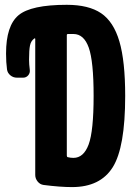

<svg xmlns="http://www.w3.org/2000/svg" viewBox="-20 -760 540 790"><path d="M282.2 -110.4Q324.2 -110.4 344.7 -165.5Q365.2 -220.7 365.2 -365.2Q365.2 -507.8 345.2 -564Q325.2 -620.1 282.2 -620.1H259.8Q254.9 -620.1 254.9 -615.2V-120.1Q254.9 -114.3 258.8 -113.3Q270.5 -110.4 282.2 -110.4ZM254.9 -740.2Q344.7 -740.2 396 -705.6Q447.3 -670.9 471.2 -589.8Q495.1 -508.8 495.1 -365.2Q495.1 -153.3 443.8 -71.8Q392.6 9.8 276.4 9.8Q227.5 9.8 159.2 1Q144.5 -1 134.8 -13.2Q125 -25.4 125 -40V-599.6Q125 -603.5 121.1 -601.6Q107.4 -591.8 103.5 -573.2Q99.6 -554.7 99.6 -514.6Q99.6 -495.1 102.5 -473.6Q104.5 -460 96.2 -450.2Q87.9 -440.4 75.2 -440.4H49.8Q34.2 -440.4 22.5 -450.2Q10.7 -460 8.8 -474.6Q4.9 -502.9 4.9 -540Q4.9 -654.3 56.2 -697.3Q107.4 -740.2 254.9 -740.2Z"/></svg>

Font: Rounded-L Mgen+ 1m bold
Style: Bold
Weight: 700
Designer: [Source Han Sans]
Ryoko NISHIZUKA  (kana & ideographs); Paul D. Hunt (Latin, Greek & Cyrillic); Wenlong ZHANG  (bopomofo
Version: Version 1.059.20150602